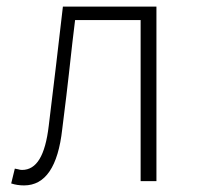

<svg xmlns="http://www.w3.org/2000/svg" viewBox="-20 -550 597 583"><path d="M14 7 25 -38 35 -36Q41 -34 47 -34Q80 -34 100 -67Q120 -100 128 -168L150 -350L171 -530H455V0H407V-489H208Q201 -434 189 -324Q184 -277 169 -158Q150 13 53 13Q32 13 14 7Z"/></svg>

Font: Merged Yaku Han JP ExtraLight
Style: Regular
Weight: 250
Designer: Ryoko NISHIZUKA 西塚涼子 (kana, bopomofo & ideographs); Paul D. Hunt (Latin, Greek & Cyrillic); Sandoll Communications 산돌커뮤니
Foundry: Adobe
Version: Version 2.004